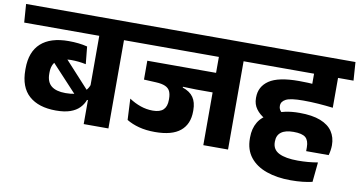

<svg xmlns="http://www.w3.org/2000/svg" viewBox="-97 -831 2134 1136"><g transform="rotate(10 970.5 -263.0)"><path d="M584.3 -568H435.8V0H584.3ZM405 -530.3H674.1L666 -640.8H396.9ZM-15.2 -530.3H612.2L604.4 -640.8H-23.3ZM174.3 -355.6 382.6 -131.6 435.9 -183 238.2 -398.9ZM40 -255.1Q40 -152.4 97.4 -101.4Q154.9 -50.4 259.1 -50.4Q310.4 -50.4 344.9 -62.5Q379.4 -74.7 399.9 -95.9Q420.5 -117.1 430.3 -144.1H445.6L438.4 -242.3Q427.9 -204 393.4 -182.9Q358.8 -161.9 297.4 -161.9Q241 -161.9 212.2 -185.2Q183.4 -208.6 183.4 -258.2V-264.4Q183.4 -313.2 210.8 -336.8Q238.1 -360.5 295 -360.5Q319.7 -360.5 342.2 -358.1Q364.7 -355.7 386.3 -351.1L375.9 -455.7Q349.8 -462.2 322.4 -465.2Q295 -468.3 263.3 -468.3Q154.3 -468.3 97.1 -416.5Q40 -364.6 40 -264Z M1302.9 -568H1154.4V0H1302.9ZM1123.5 -530.3H1392.6L1384.8 -640.8H1115.7ZM1342.6 -530.3 1334.8 -640.8H626.9L635 -530.3ZM1202.3 -434.5H741.3V-321.2L918 -321L1057 -317H1202.3ZM975.4 -353H741.3V-321.2L814.3 -317.7Q849.7 -316 870.1 -306.9Q890.5 -297.8 898.9 -280Q907.2 -262.2 907.2 -234.3V-228Q907.2 -188.6 887.1 -169Q866.9 -149.4 823.9 -149.4Q786.1 -149.4 750.2 -161.8Q714.3 -174.2 681.1 -196.2L687.4 -69.2Q719.5 -49.6 762 -38.3Q804.4 -27 858.3 -27Q960.5 -27 1010.4 -68.2Q1060.3 -109.3 1060.3 -186.8V-193.7Q1060.3 -240.7 1040.1 -270.2Q1019.9 -299.8 975.4 -314.7Z M1687.6 -530.3H1956.2L1948.4 -640.8H1679.5ZM1870.3 -568H1726.8V-467.5L1870.3 -467.3ZM1963.3 -530.3 1955.6 -640.8H1347.9L1356 -530.3ZM1726.3 -560.7V-386.9L1870.3 -353.5V-560.7ZM1485.3 -218.5 1578.8 -269.4Q1569.9 -277 1565 -286.1Q1560.1 -295.2 1560.1 -306.4V-308.8Q1560.1 -334.5 1588 -348.7Q1615.9 -362.8 1691.5 -362.8Q1736.9 -362.8 1781.3 -359.6Q1825.8 -356.4 1870.3 -351V-453.6Q1813.8 -462.8 1757.2 -467.6Q1700.7 -472.3 1646 -472.3Q1522.2 -472.3 1467.5 -435.2Q1412.8 -398.1 1412.8 -332.5V-328.2Q1412.8 -291.4 1432.9 -263.9Q1453 -236.3 1485.3 -218.5ZM1828.4 101.6 1840.2 -17.1Q1811.8 -12.2 1781.8 -9.6Q1751.7 -7.1 1720.6 -7.1Q1646.8 -7.1 1607.3 -26.8Q1567.7 -46.6 1567.7 -91.7V-95.4Q1567.7 -132.3 1592.7 -151.2Q1617.6 -170.2 1667.1 -170.2Q1719.2 -170.2 1739.5 -152.5Q1759.8 -134.8 1759.8 -94.4V-70.9H1894.9Q1899.1 -84.4 1901.5 -100.7Q1904 -117.1 1904 -131.6Q1904 -178.9 1880.7 -213.8Q1857.4 -248.7 1808.3 -267.9Q1759.2 -287.1 1682.1 -287.1Q1634.1 -287.1 1596.1 -278.6Q1558.1 -270 1532.4 -256.6L1513.9 -246.7Q1465.2 -224.4 1442 -185.6Q1418.8 -146.7 1418.8 -93.9V-87.4Q1418.8 -19.7 1454.4 25.3Q1490 70.3 1553.2 92.5Q1616.4 114.8 1698.5 114.8Q1737.7 114.8 1769.9 111.3Q1802.2 107.7 1828.4 101.6Z"/></g></svg>

Font: Anek Devanagari Medium
Style: Regular
Weight: 500
Designer: Kailash Malviya (Devanagari) & Yesha Goshar (Latin)
Foundry: Ek Type
Version: Version 1.003